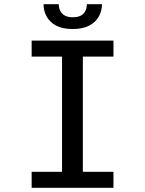

<svg xmlns="http://www.w3.org/2000/svg" viewBox="-20 -893 690 913"><path d="M130.5 0V-76H275V-624H130.5V-700H519.5V-624H374V-76H519.5V0ZM325.5 -755Q277 -755 246.5 -771.5Q216 -788 201.5 -815Q187 -842 187 -873H259.5Q259.5 -857.5 265.8 -843.2Q272 -829 286.5 -820Q301 -811 326.5 -811Q352 -811 366.5 -820Q381 -829 387 -843.2Q393 -857.5 393 -873H465Q465 -842 450.2 -815Q435.5 -788 404.5 -771.5Q373.5 -755 325.5 -755Z"/></svg>

Font: Trispace Thin
Style: Regular
Weight: 400
Version: Version 1.210